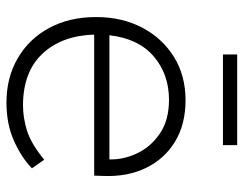

<svg xmlns="http://www.w3.org/2000/svg" viewBox="-98 -628 737 580"><g transform="rotate(90 270.0 -338.5)"><path d="M290 10Q215 10 156.5 -24Q98 -58 65 -119Q32 -180 32 -261Q32 -339 64 -400Q96 -461 152.5 -496Q209 -531 283 -531Q356 -531 408 -499.5Q460 -468 487.5 -412Q515 -356 512 -282L511 -255H85Q88 -157 143 -98.5Q198 -40 299 -40Q336 -40 375 -52Q414 -64 463 -104L489 -67Q456 -35 405.5 -12.5Q355 10 290 10ZM282 -481Q205 -481 151 -435Q97 -389 87 -301H462V-307Q462 -347 442.5 -387Q423 -427 383 -454Q343 -481 282 -481ZM145 -644V-687H419V-644Z"/></g></svg>

Font: Lexend Deca ExtraLight
Style: Regular
Weight: 200
Designer: Bonnie Shaver-Troup, Thomas Jockin
Foundry: Lexend
Version: Version 1.008; ttfautohint (v1.8.4.7-5d5b)